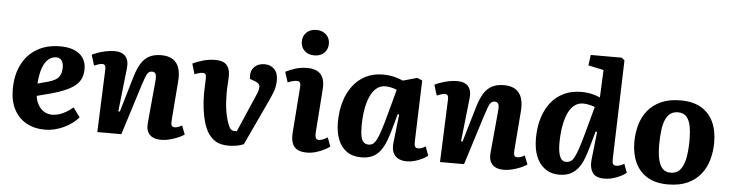

<svg xmlns="http://www.w3.org/2000/svg" viewBox="-47 -994 4678 1229"><g transform="rotate(5 2291.5 -379.5)"><path d="M318 -526Q398.5 -526 442.3 -491.3Q486 -456.5 486 -394.5Q486 -360 474.3 -333.5Q462.5 -307 438 -287.3Q413.5 -267.5 377.3 -251.8Q341 -236 291.5 -222L196 -197Q200 -165.5 214 -140.3Q228 -115 251.5 -100.3Q275 -85.5 305 -85.5Q327 -85.5 349 -92.3Q371 -99 393.3 -112.3Q415.5 -125.5 438 -144L481.5 -83.5Q463 -62.5 439 -44.7Q415 -27 386.3 -13.7Q357.5 -0.5 327.3 6.8Q297 14 267 14Q198 14 146.8 -14.7Q95.5 -43.5 67.5 -97.2Q39.5 -151 39.5 -225Q39.5 -318.5 74 -386Q108.5 -453.5 171 -489.8Q233.5 -526 318 -526ZM346 -393Q346 -412.5 340.8 -425.7Q335.5 -439 325.3 -446.2Q315 -453.5 299.5 -453.5Q271.5 -453.5 249 -434.5Q226.5 -415.5 212.5 -376.5Q198.5 -337.5 194 -276L260 -293.5Q288.5 -301.5 307.5 -312.8Q326.5 -324 336.3 -343.3Q346 -362.5 346 -393Z M1161.5 -33Q1148.5 -23 1123 -12Q1097.5 -1 1068.5 6.5Q1039.5 14 1014.5 14Q963 14 939 -11.8Q915 -37.5 919.5 -85.5L944.5 -357Q948 -390.5 941.3 -403.2Q934.5 -416 919 -416Q904 -416 894.8 -407Q885.5 -398 877.5 -377.2Q869.5 -356.5 857.5 -319L757 0H602.5L618.5 -402Q619.5 -420.5 614 -428.7Q608.5 -437 595.5 -437Q586.5 -437 574.5 -433.2Q562.5 -429.5 544.5 -422.5L523.5 -490Q534.5 -496 558.2 -504.8Q582 -513.5 611.3 -519.8Q640.5 -526 667.5 -526Q715.5 -526 738.5 -499.8Q761.5 -473.5 755.5 -421L725 -145L734.5 -142.5L803 -374.5Q818 -424.5 838.3 -458Q858.5 -491.5 889.8 -508.8Q921 -526 968 -526Q1014 -526 1042.3 -507.8Q1070.5 -489.5 1082.3 -454.5Q1094 -419.5 1090 -370L1070 -116.5Q1068.5 -93.5 1073 -83.5Q1077.5 -73.5 1093.5 -73.5Q1104.5 -73.5 1117 -78.3Q1129.5 -83 1139.5 -89.5Z M1446 13.5Q1397 13.5 1364.7 -4.8Q1332.5 -23 1310 -61Q1294.5 -88 1283.5 -126.8Q1272.5 -165.5 1267 -211.7Q1261.5 -258 1261.5 -305.5Q1261.5 -324 1262.5 -343.7Q1263.5 -363.5 1264 -380.7Q1264.5 -398 1264.5 -408Q1264.5 -425 1258.7 -430.7Q1253 -436.5 1241.5 -436.5Q1232.5 -436.5 1216.5 -432Q1200.5 -427.5 1190 -422.5L1170 -490Q1196 -503 1235.5 -514.5Q1275 -526 1316 -526Q1365 -526 1387.5 -502.3Q1410 -478.5 1410 -435.5Q1410 -410 1407.8 -381.2Q1405.5 -352.5 1405.5 -324.5Q1405.5 -259 1412.5 -213Q1419.5 -167 1433 -129Q1442.5 -102.5 1451.8 -92.8Q1461 -83 1476.5 -83H1491.5L1597 -327Q1614 -365.5 1610.5 -383.5Q1607 -401.5 1581 -411.5L1546 -424.5Q1539.5 -472.5 1564.5 -499.3Q1589.5 -526 1631 -526Q1669.5 -526 1694 -502Q1718.5 -478 1718.5 -430.5Q1718.5 -393.5 1707.5 -362Q1696.5 -330.5 1677 -289.5L1543.5 -4Q1520.5 5.5 1495.3 9.5Q1470 13.5 1446 13.5Z M1870.5 -397.5Q1872.5 -418 1867.2 -427.7Q1862 -437.5 1847.5 -437.5Q1835 -437.5 1821.2 -434Q1807.5 -430.5 1788.5 -423L1767 -489Q1786.5 -500 1824.5 -513Q1862.5 -526 1907.5 -526Q1943 -526 1968.8 -513.3Q1994.5 -500.5 2007 -472.5Q2019.5 -444.5 2016 -399L1995.5 -116.5Q1994.5 -96 1999 -84.8Q2003.5 -73.5 2019.5 -73.5Q2032 -73.5 2046 -79.3Q2060 -85 2075 -95L2096.5 -37Q2083.5 -27 2059.8 -15Q2036 -3 2007.3 5.5Q1978.5 14 1950.5 14Q1910.5 14 1887.3 0.5Q1864 -13 1855 -39.3Q1846 -65.5 1848.5 -103ZM1856 -691.5Q1856 -727 1879.8 -750.3Q1903.5 -773.5 1943 -773.5Q1969 -773.5 1988.5 -763Q2008 -752.5 2019 -734.3Q2030 -716 2030 -692Q2030 -656.5 2006.3 -633.2Q1982.5 -610 1943.5 -610Q1903.5 -610 1879.8 -632.7Q1856 -655.5 1856 -691.5Z M2632.5 -118Q2631.5 -96 2636.5 -85.5Q2641.5 -75 2658.5 -75Q2669 -75 2681.5 -79.8Q2694 -84.5 2704.5 -92L2726 -34Q2714 -24 2692 -12.5Q2670 -1 2643.8 6.5Q2617.5 14 2591 14Q2560 14 2537 2Q2514 -10 2503.3 -35Q2492.5 -60 2497 -98.5L2517.5 -280L2508 -281.5L2483 -191Q2471 -146 2456.8 -108.5Q2442.5 -71 2422.5 -43.5Q2402.5 -16 2372.8 -1Q2343 14 2299.5 14Q2243 14 2205.5 -12.7Q2168 -39.5 2149.5 -86.7Q2131 -134 2131 -196Q2131 -269 2149 -329.5Q2167 -390 2201 -434Q2235 -478 2283 -502Q2331 -526 2391.5 -526Q2435.5 -526 2469.5 -516.8Q2503.5 -507.5 2522 -498.5L2612.5 -524L2645.5 -510ZM2338.5 -71.5Q2354.5 -71.5 2366.3 -79.3Q2378 -87 2389.8 -109Q2401.5 -131 2415 -173.5Q2428.5 -216 2447.5 -285.5L2488 -436Q2476.5 -442 2455.8 -447.2Q2435 -452.5 2414.5 -452.5Q2380.5 -452.5 2356 -431.2Q2331.5 -410 2315.5 -372.7Q2299.5 -335.5 2292 -287Q2284.5 -238.5 2284.5 -185Q2284.5 -142 2290.5 -117Q2296.5 -92 2308.8 -81.8Q2321 -71.5 2338.5 -71.5Z M3363.5 -33Q3350.5 -23 3325 -12Q3299.5 -1 3270.5 6.5Q3241.5 14 3216.5 14Q3165 14 3141 -11.8Q3117 -37.5 3121.5 -85.5L3146.5 -357Q3150 -390.5 3143.3 -403.2Q3136.5 -416 3121 -416Q3106 -416 3096.8 -407Q3087.5 -398 3079.5 -377.2Q3071.5 -356.5 3059.5 -319L2959 0H2804.5L2820.5 -402Q2821.5 -420.5 2816 -428.7Q2810.5 -437 2797.5 -437Q2788.5 -437 2776.5 -433.2Q2764.5 -429.5 2746.5 -422.5L2725.5 -490Q2736.5 -496 2760.2 -504.8Q2784 -513.5 2813.3 -519.8Q2842.5 -526 2869.5 -526Q2917.5 -526 2940.5 -499.8Q2963.5 -473.5 2957.5 -421L2927 -145L2936.5 -142.5L3005 -374.5Q3020 -424.5 3040.3 -458Q3060.5 -491.5 3091.8 -508.8Q3123 -526 3170 -526Q3216 -526 3244.3 -507.8Q3272.5 -489.5 3284.3 -454.5Q3296 -419.5 3292 -370L3272 -116.5Q3270.5 -93.5 3275 -83.5Q3279.5 -73.5 3295.5 -73.5Q3306.5 -73.5 3319 -78.3Q3331.5 -83 3341.5 -89.5Z M3904.5 -117.5Q3903.5 -95.5 3908.5 -85Q3913.5 -74.5 3930 -74.5Q3941.5 -74.5 3955.3 -79.5Q3969 -84.5 3981 -91.5L4001.5 -35.5Q3990.5 -26 3968.8 -14.5Q3947 -3 3919.3 5.5Q3891.5 14 3861 14Q3804 14 3784 -18.3Q3764 -50.5 3769.5 -99.5L3789.5 -279.5L3780 -281.5L3752.5 -184Q3741.5 -143.5 3728 -107.5Q3714.5 -71.5 3694.5 -44.3Q3674.5 -17 3644.5 -1.5Q3614.5 14 3569.5 14Q3531 14 3500.3 -1.2Q3469.5 -16.5 3447.5 -45Q3425.5 -73.5 3414.2 -114Q3403 -154.5 3403 -206Q3403 -275.5 3420.7 -334.3Q3438.5 -393 3472.2 -436Q3506 -479 3555 -502.5Q3604 -526 3667 -526Q3707 -526 3738.3 -518Q3769.5 -510 3788 -501L3796 -678L3697 -699L3706 -767H3905.5L3924 -751ZM3608.5 -71.5Q3624.5 -71.5 3637 -79Q3649.5 -86.5 3660.8 -107.5Q3672 -128.5 3685.5 -169.2Q3699 -210 3717 -276L3760.5 -436.5Q3751.5 -441.5 3738.3 -445Q3725 -448.5 3711.3 -450.7Q3697.5 -453 3685.5 -453Q3651 -453 3626.3 -432Q3601.5 -411 3586 -373.7Q3570.5 -336.5 3563 -288.2Q3555.5 -240 3555.5 -185.5Q3555.5 -132.5 3567.8 -102Q3580 -71.5 3608.5 -71.5Z M4269.5 15.5Q4190 15.5 4137.5 -16.2Q4085 -48 4058.7 -104.8Q4032.5 -161.5 4032.5 -236.5Q4032.5 -294.5 4047.5 -347Q4062.5 -399.5 4095 -440Q4127.5 -480.5 4179.8 -504Q4232 -527.5 4306 -527.5Q4383.5 -527.5 4436 -497.3Q4488.5 -467 4515.3 -411Q4542 -355 4542 -277.5Q4542 -220.5 4527.5 -167.8Q4513 -115 4480.8 -74Q4448.5 -33 4396.5 -8.7Q4344.5 15.5 4269.5 15.5ZM4279 -61Q4323.5 -61 4345.8 -92.3Q4368 -123.5 4375.7 -173.3Q4383.5 -223 4383.5 -278.5Q4383.5 -328 4376.5 -366.5Q4369.5 -405 4350.3 -427.5Q4331 -450 4294.5 -450Q4266.5 -450 4246.8 -436Q4227 -422 4215 -394.5Q4203 -367 4197.8 -326.3Q4192.5 -285.5 4192.5 -232Q4192.5 -180.5 4200.5 -142Q4208.5 -103.5 4227.5 -82.3Q4246.5 -61 4279 -61Z"/></g></svg>

Font: Literata
Style: Italic
Weight: 400
Italic angle: -2°
Designer: Latin by Veronika Burian and Jose Scaglione. Greek by Irene Vlachou. Cyrillic by Vera Evstafieva
Foundry: TypeTogether
Version: Version 3.103;gftools[0.9.29]